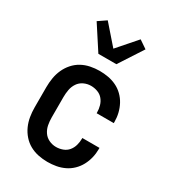

<svg xmlns="http://www.w3.org/2000/svg" viewBox="-189 -872 878 980"><g transform="rotate(30 250.0 -382.0)"><path d="M247 8Q220 8 193 2.5Q166 -3 142.5 -16Q119 -29 101 -49.5Q83 -70 72 -94.5Q61 -119 56.5 -146Q52 -173 52 -200V-320Q52 -347 56.5 -374Q61 -401 72 -425.5Q83 -450 101 -470.5Q119 -491 142.5 -504Q166 -517 193 -522.5Q220 -528 247 -528Q273 -528 298 -523.5Q323 -519 346 -508Q369 -497 387.5 -479Q406 -461 418 -438.5Q430 -416 436 -391Q442 -366 442 -340V-333H341V-337Q341 -357 335.5 -376.5Q330 -396 317.5 -411Q305 -426 286 -433Q267 -440 247 -440Q225 -440 205 -430.5Q185 -421 173 -403Q161 -385 157 -363.5Q153 -342 153 -320V-200Q153 -178 157 -156.5Q161 -135 173 -117Q185 -99 205 -89.5Q225 -80 247 -80Q267 -80 286 -87Q305 -94 317.5 -109Q330 -124 335.5 -143.5Q341 -163 341 -183V-187H442V-180Q442 -154 436 -129Q430 -104 418 -81.5Q406 -59 387.5 -41Q369 -23 346 -12Q323 -1 298 3.5Q273 8 247 8ZM197 -600 106 -740 153 -772 250 -661 347 -772 394 -740 303 -600Z"/></g></svg>

Font: Iosevka Term Semibold
Style: Regular
Weight: 600
Monospace: yes
Designer: Belleve Invis
Foundry: Belleve Invis
Version: Version 31.4.0